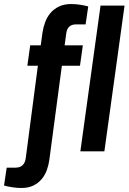

<svg xmlns="http://www.w3.org/2000/svg" viewBox="-105 -751 638 953"><path d="M30.8 -424.8 44.9 -525.9H97.2L106 -589.8Q109.9 -616.2 119.4 -641.6Q128.9 -667 145.8 -686.8Q162.6 -706.5 188 -718.8Q213.4 -731 249 -731Q259.3 -731 271 -730Q282.7 -729 293.9 -727.3Q305.2 -725.6 315.4 -723.4Q325.7 -721.2 333 -719.2L319.8 -629.9H272Q251.5 -629.9 239.3 -619.1Q227.1 -608.4 224.1 -586.9L215.8 -525.9H306.2L292 -424.8H202.1L140.1 41Q136.7 67.4 127.7 92.5Q118.7 117.7 102.1 137.7Q85.4 157.7 60.8 169.9Q36.1 182.1 1 182.1Q-9.8 182.1 -21.7 181.2Q-33.7 180.2 -45.2 178.2Q-56.6 176.3 -67.1 174.3Q-77.6 172.4 -85 169.9L-71.8 81.1H-27.8Q-5.4 81.1 7.3 68.8Q20 56.6 22.9 33.2L83 -424.8ZM513.2 -723.1 413.1 0H293.9L394 -723.1Z"/></svg>

Font: Archivo Narrow
Style: Bold Italic
Weight: 700
Italic angle: -8°
Designer: Hector Gatti
Foundry: Hector Gatti
Version: 1.002; ttfautohint (v0.8)